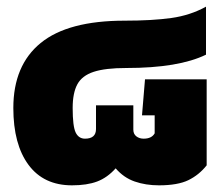

<svg xmlns="http://www.w3.org/2000/svg" viewBox="-20 -546 660 576"><path d="M196 10Q111 10 65.5 -51.5Q20 -113 20 -222Q20 -350 102 -417Q184 -484 354 -484Q437 -484 494 -492Q551 -500 598 -526V-382Q516 -342 359 -342Q296 -342 261 -330.5Q226 -319 212 -293Q198 -267 198 -222Q198 -167 207 -148.5Q216 -130 235 -130Q268 -130 268 -159V-230H380V-157Q380 -144 389 -137Q398 -130 411 -130Q435 -130 444 -146V-200H406L415 -308H600V-50Q577 -21 545 -5.5Q513 10 457 10Q417 10 384 -1.5Q351 -13 327 -41Q302 -13 271.5 -1.5Q241 10 196 10Z"/></svg>

Font: Kanit ExtraBold
Style: Regular
Weight: 800
Designer: Katatrad Team
Foundry: CadsonDemak
Version: Version 2.000; ttfautohint (v1.8.3)